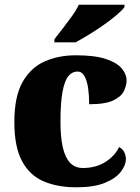

<svg xmlns="http://www.w3.org/2000/svg" viewBox="-20 -786 593 816"><path d="M304 10Q225 10 166 -15Q107 -40 74 -100.5Q41 -161 41 -267Q41 -376 76 -437.5Q111 -499 170 -525Q229 -551 302 -551Q384 -551 431 -535Q478 -519 498 -494.5Q518 -470 518 -444Q518 -424 507 -400Q496 -376 462 -359.5Q428 -343 359 -343Q359 -380 354.5 -411.5Q350 -443 339 -462.5Q328 -482 309 -482Q287 -482 271 -463Q255 -444 246 -397.5Q237 -351 237 -268Q237 -203 247 -159.5Q257 -116 278 -94Q299 -72 332 -72Q388 -72 428.5 -98Q469 -124 486 -161Q502 -153 508.5 -138.5Q515 -124 515 -110Q515 -84 493.5 -56Q472 -28 426 -9Q380 10 304 10ZM211 -619Q226 -638 246 -664Q266 -690 285.5 -717Q305 -744 315 -766H509V-756Q500 -743 476.5 -723Q453 -703 422 -681Q391 -659 359 -639.5Q327 -620 301 -606H211Z"/></svg>

Font: Noto Serif Kannada Black
Style: Regular
Weight: 900
Version: Version 2.003